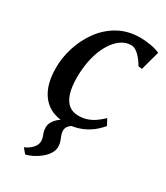

<svg xmlns="http://www.w3.org/2000/svg" viewBox="-199 -640 840 974"><g transform="rotate(30 221.0 -153.0)"><path d="M92 221.5Q112.5 214.5 132.8 194.8Q153 175 153 151Q153 139.5 149.2 129Q145.5 118.5 141.5 106.8Q137.5 95 137.5 78Q137.5 57 151.2 38.5Q165 20 184 7.5Q111 -1.5 71.2 -57.5Q31.5 -113.5 31.5 -208.5Q31 -267.5 50 -328.2Q69 -389 106.2 -440.8Q143.5 -492.5 199.2 -524Q255 -555.5 327.5 -555.5Q355 -555.5 387.5 -550Q420 -544.5 442.5 -534L412 -422Q406.5 -422.5 401 -423.5Q395.5 -424.5 390 -425Q378 -446.5 364 -463.2Q350 -480 335.2 -489.8Q320.5 -499.5 305.5 -499.5Q273 -499.5 244.5 -478.5Q216 -457.5 194 -419.5Q172 -381.5 160 -330Q148 -278.5 148 -217Q148.5 -163 160.2 -127Q172 -91 194.5 -73Q217 -55 250 -55Q279 -55 302.5 -63.2Q326 -71.5 346 -85.8Q366 -100 384.5 -118L403.5 -82.5Q391 -66.5 369.2 -47.5Q347.5 -28.5 317 -13.5Q286.5 1.5 247.5 7.5Q236 14.5 228.8 25Q221.5 35.5 221.5 50Q221.5 62 226.5 74.5Q231.5 87 236.8 101.2Q242 115.5 242 133.5Q242 153.5 230.2 172.5Q218.5 191.5 199.5 207.2Q180.5 223 158.8 234.2Q137 245.5 116 250Z"/></g></svg>

Font: Merriweather 48pt Medium
Style: Italic
Weight: 500
Italic angle: -7.8°
Version: Version 2.101